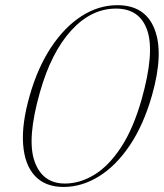

<svg xmlns="http://www.w3.org/2000/svg" viewBox="-20 -730 648 760"><path d="M444.5 -709.5Q555 -709.5 592 -614.2Q629 -519 581.5 -352Q548 -235 493.5 -154.2Q439 -73.5 371.5 -31.8Q304 10 231.5 10Q159 10 118.2 -33.8Q77.5 -77.5 71.5 -159Q65.5 -240.5 98 -353Q129.5 -463 182.5 -543Q235.5 -623 302.8 -666.2Q370 -709.5 444.5 -709.5ZM541 -338Q592.5 -521.5 563.2 -608.8Q534 -696 439 -696Q341 -696 262 -609.5Q183 -523 138.5 -366.5Q85.5 -181 116.5 -92.2Q147.5 -3.5 237 -3.5Q296.5 -3.5 353.8 -38.5Q411 -73.5 459.5 -147.5Q508 -221.5 541 -338Z"/></svg>

Font: Fraunces 72pt S000 Thin
Style: Italic
Weight: 100
Italic angle: -16°
Version: Version 1.000; ttfautohint (v1.8.3)